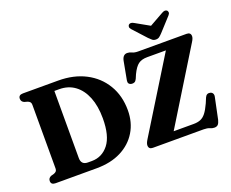

<svg xmlns="http://www.w3.org/2000/svg" viewBox="-142 -1153 1693 1406"><g transform="rotate(-20 704.5 -449.5)"><path d="M38.5 -29.5Q38.5 -52 61 -62L85.5 -69Q97.5 -73.5 103.8 -80.8Q110 -88 110 -101.5V-598Q110 -612 103.8 -619.2Q97.5 -626.5 85.5 -631L60.5 -638Q38.5 -648 38.5 -670.5Q38.5 -700 73.5 -700H347.5Q468.5 -700 559.8 -652.8Q651 -605.5 702.2 -520.2Q753.5 -435 753.5 -322Q753.5 -227.5 709.5 -154.8Q665.5 -82 584.8 -41Q504 0 392.5 0H73.5Q38.5 0 38.5 -29.5ZM378.5 -62Q458.5 -62 509.8 -127Q561 -192 561 -329Q561 -424.5 533.2 -493.8Q505.5 -563 454.5 -600.5Q403.5 -638 333.5 -638H296V-115Q296 -62 348.5 -62ZM1364.5 -628 1016 -62H1171.5Q1202.5 -62 1225.2 -71Q1248 -80 1267 -104Q1286 -128 1306.5 -173L1323.5 -213.5Q1336 -241.5 1363.5 -235.5Q1377 -232.5 1383 -221.5Q1389 -210.5 1385 -194L1350.5 -29Q1344.5 -5.5 1334.8 5Q1325 15.5 1306 15.5Q1289.5 15.5 1272.5 7.8Q1255.5 0 1227 0H831.5Q799.5 0 799.5 -30.5Q799.5 -47 816 -73L1165 -638H1019Q976 -638 950 -619Q924 -600 899.5 -548.5L886 -517Q878.5 -501 867.8 -496.2Q857 -491.5 845 -493.5Q815.5 -499 821.5 -530L848 -672Q857 -717 891.5 -717Q909 -717 926.2 -708.5Q943.5 -700 971.5 -700H1348.5Q1381 -700 1381 -670Q1381 -653.5 1364.5 -628ZM1176 -768.5Q1163 -754.5 1152 -746Q1141 -737.5 1124.5 -737.5Q1108 -737.5 1097.2 -746Q1086.5 -754.5 1073 -768.5L978.5 -872Q968.5 -883 969.2 -892.8Q970 -902.5 975.5 -908Q990.5 -921 1016 -905.5L1124.5 -844.5L1233 -905.5Q1258.5 -920.5 1273.5 -908Q1279 -902.5 1279.8 -892.8Q1280.5 -883 1270.5 -872Z"/></g></svg>

Font: Fraunces 72pt Soft
Style: Bold
Weight: 700
Version: Version 1.000;[b76b70a41]